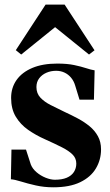

<svg xmlns="http://www.w3.org/2000/svg" viewBox="-20 -806 482 838"><path d="M212.5 11.5Q172 11.5 135.8 3.2Q99.5 -5 71.5 -13.8Q43.5 -22.5 27.5 -23.5L30 -153H93.5L114.5 -88Q122 -69 139.8 -54Q157.5 -39 179.5 -30.2Q201.5 -21.5 219.5 -21.5Q250.5 -21.5 271.2 -30.2Q292 -39 302.5 -55.2Q313 -71.5 313 -92Q313 -115 297 -131.2Q281 -147.5 250.5 -163Q220 -178.5 175.5 -198.5Q136 -216 102.5 -239.5Q69 -263 48.8 -296.8Q28.5 -330.5 28.5 -378.5Q28.5 -423 52.2 -456.8Q76 -490.5 121 -509.5Q166 -528.5 230 -528.5Q273.5 -528.5 304 -522Q334.5 -515.5 355.8 -508.5Q377 -501.5 393 -499L390 -371H327L308 -433Q302 -453 290 -467.2Q278 -481.5 261.5 -489.2Q245 -497 225 -497Q202 -497 182.5 -488.5Q163 -480 151 -464.2Q139 -448.5 139 -426Q139 -398.5 156.2 -380Q173.5 -361.5 201.2 -347.5Q229 -333.5 261 -318Q291.5 -304 320 -288.8Q348.5 -273.5 371.2 -254.8Q394 -236 407.5 -211.2Q421 -186.5 421 -154Q421 -108.5 398.5 -70.8Q376 -33 330 -10.8Q284 11.5 212.5 11.5ZM72.5 -568 49 -587 179 -786H262L392.5 -586.5L368.5 -568L220.5 -687.5Z"/></svg>

Font: Merriweather 120pt
Style: Bold
Weight: 700
Designer: Eben Sorkin
Foundry: Eben Sorkin
Version: Version 2.100